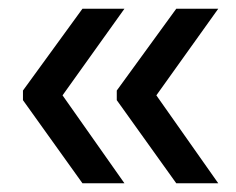

<svg xmlns="http://www.w3.org/2000/svg" viewBox="-20 -463 540 439"><path d="M337.5 -245 479 -44H383L247 -234V-256L383 -443H479ZM123 -245 264.5 -44H168.5L32.5 -234V-256L168.5 -443H264.5Z"/></svg>

Font: Anek Gurmukhi Medium Medium
Style: Regular
Weight: 500
Version: Version 1.003